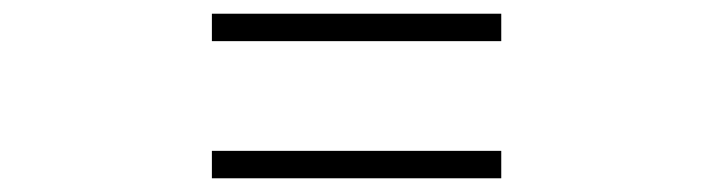

<svg xmlns="http://www.w3.org/2000/svg" viewBox="-20 -520 1040 280"><path d="M711 -500H289V-460H711ZM711 -300H289V-260H711Z"/></svg>

Font: Noto Serif CJK JP Light
Style: Regular
Weight: 300
Designer: Ryoko NISHIZUKA 西塚涼子 (kana & ideographs); Frank Grießhammer (Latin, Greek & Cyrillic); Wenlong ZHANG 张文龙 (bopomofo); San
Foundry: Adobe Systems Incorporated
Version: Version 1.001;PS 1.001;hotconv 16.6.54;makeotf.lib2.5.65590